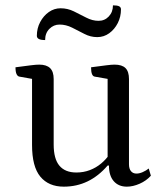

<svg xmlns="http://www.w3.org/2000/svg" viewBox="-20 -687 613 719"><path d="M219 12Q162 12 131 -25.5Q100 -63 100 -144V-404L115 -389L53 -400Q46 -401 42 -409.5Q38 -418 38 -435Q76 -440 95.5 -442.5Q115 -445 127 -445Q154 -445 167.5 -432Q181 -419 181 -391V-146Q181 -92 202.5 -66.5Q224 -41 266 -41Q293 -41 316.5 -50Q340 -59 358.5 -74.5Q377 -90 390 -109L383 -92V-404L398 -389L335 -400Q328 -401 324.5 -409.5Q321 -418 321 -435Q359 -440 378.5 -442.5Q398 -445 409 -445Q437 -445 450 -432Q463 -419 463 -391V-72Q463 -55 470.5 -46Q478 -37 491 -37Q502 -37 514.5 -42.5Q527 -48 537 -56L545 -29Q528 -10 503 1Q478 12 455 12Q424 12 406 -8.5Q388 -29 388 -67H383Q315 12 219 12ZM203 -595Q181 -595 165 -579Q149 -563 149 -537Q133 -537 125.5 -541Q118 -545 118 -553Q118 -581 130.5 -604.5Q143 -628 163 -642Q183 -656 207 -656Q233 -656 256.5 -644.5Q280 -633 303 -621Q326 -609 349 -609Q372 -609 387.5 -625.5Q403 -642 403 -667Q419 -667 426 -663.5Q433 -660 433 -652Q433 -624 421 -600.5Q409 -577 389 -562.5Q369 -548 344 -548Q319 -548 296 -560Q273 -572 250 -583.5Q227 -595 203 -595Z"/></svg>

Font: Pitagon Serif
Style: Regular
Weight: 400
Designer: Travis Tran
Foundry: Pitagon
Version: Version 1.000;gftools[0.9.26]